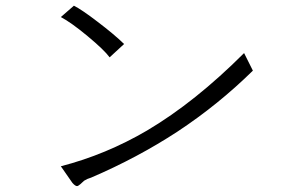

<svg xmlns="http://www.w3.org/2000/svg" viewBox="-20 -712 1040 661"><path d="M234.4 -692.4 189.5 -653.3Q224.6 -634.8 281.2 -587.9Q338.9 -540 357.4 -514.6L407.2 -560.5Q373 -593.8 316.4 -636.7Q261.7 -678.7 234.4 -692.4ZM850.6 -468.8 820.3 -529.3Q651.4 -360.4 486.3 -262.7Q344.7 -179.7 189.5 -139.6L229.5 -82Q239.3 -71.3 245.1 -71.3Q249 -71.3 256.8 -78.1Q263.7 -85 269.5 -89.8Q280.3 -96.7 293.9 -100.6Q453.1 -168.9 590.8 -258.8Q731.4 -351.6 850.6 -468.8Z"/></svg>

Font: DotumChe
Style: Regular
Weight: 400
Monospace: yes
Version: Version 2.21